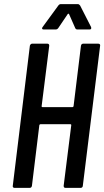

<svg xmlns="http://www.w3.org/2000/svg" viewBox="-20 -912 506 932"><path d="M384 -700H457Q462 -700 464.5 -697Q467 -694 466 -690L382 -10Q382 -6 379 -3Q376 0 372 0H298Q289 0 289 -10L326 -305Q326 -309 322 -309H176Q173 -309 171 -305L135 -10Q133 0 124 0H50Q46 0 43.5 -3Q41 -6 42 -10L125 -690Q126 -694 129 -697Q132 -700 136 -700H210Q219 -700 219 -690L182 -396Q182 -392 186 -392H332Q335 -392 337 -396L373 -690Q375 -700 384 -700ZM187 -781 263 -885Q268 -892 275 -892H358Q364 -892 369 -885L422 -781Q423 -779 423 -776Q423 -769 415 -769H355Q348 -769 345 -776L315 -844Q314 -846 312 -845.5Q310 -845 309 -844L263 -776Q258 -769 251 -769H191Q186 -769 184.5 -772.5Q183 -776 187 -781Z"/></svg>

Font: Barlow Condensed Medium
Style: Italic
Weight: 500
Width: 3
Italic angle: -7°
Designer: Jeremy Tribby
Foundry: Tribby Type
Version: Version 1.408